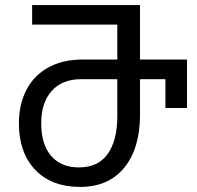

<svg xmlns="http://www.w3.org/2000/svg" viewBox="-20 -734 784 764"><path d="M107.9 -636.2V-713.9H537.1V-497.1H724.1V-304.2H638.2V-418.9H537.1V-277.8Q537.1 -143.6 474.6 -66.9Q412.1 9.8 298.8 9.8Q185.1 9.8 120.1 -58.3Q55.2 -126.5 55.2 -243.2Q55.2 -318.8 85.2 -376.5Q115.2 -434.1 172.4 -465.6Q229.5 -497.1 308.1 -497.1H446.8V-636.2ZM303.2 -418.9Q227.5 -418.9 185.8 -372.3Q144 -325.7 144 -243.2Q144 -159.7 183.3 -113.8Q222.7 -67.9 293.9 -67.9Q370.6 -67.9 408.7 -121.6Q446.8 -175.3 446.8 -272V-418.9Z"/></svg>

Font: NotoPenekeko
Style: Regular
Weight: 400
Designer: Monotype Design team
Foundry: Monotype Imaging Inc.
Version: Version 1.04